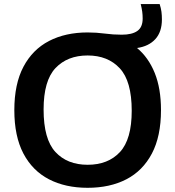

<svg xmlns="http://www.w3.org/2000/svg" viewBox="-20 -908 856 938"><path d="M408 9.5Q299.5 9.5 219 -32.2Q138.5 -74 94.2 -158.2Q50 -242.5 50 -370Q50 -497.5 94.5 -581.8Q139 -666 219.5 -707.8Q300 -749.5 408 -749.5Q451.5 -749.5 492 -744Q532.5 -738.5 575 -738.5Q625 -738.5 651 -756.8Q677 -775 677 -817.5Q677 -835 674.8 -851.2Q672.5 -867.5 667.5 -888H760Q766.5 -868 768.8 -850.2Q771 -832.5 771 -813Q771 -752 738.8 -716.8Q706.5 -681.5 649.5 -673.5Q705 -627.5 735.8 -551.8Q766.5 -476 766.5 -370Q766.5 -242 722 -157.8Q677.5 -73.5 597.2 -32Q517 9.5 408 9.5ZM408 -103Q508 -103 565.8 -165Q623.5 -227 623.5 -367Q623.5 -511.5 565.2 -574.2Q507 -637 408 -637Q309.5 -637 251.2 -575.5Q193 -514 193 -373Q193 -228 250.8 -165.5Q308.5 -103 408 -103Z"/></svg>

Font: Encode Sans SemiExpanded SemiExpanded SemiBold
Style: Regular
Weight: 600
Width: 6
Designer: Multiple Designers
Foundry: Impallari Type
Version: Version 3.000; ttfautohint (v1.8.3) -l 8 -r 50 -G 200 -x 14 